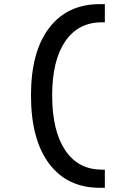

<svg xmlns="http://www.w3.org/2000/svg" viewBox="-20 -811 626 929"><path d="M463.9 97.7Q305.2 97.7 217.5 -19.3Q129.9 -136.2 129.9 -349.6Q129.9 -560.1 217.5 -675.5Q305.2 -791 463.9 -791H487.3V-703.1H473.6Q357.9 -703.1 295.2 -610.4Q232.4 -517.6 232.4 -349.6Q232.4 -178.7 295.2 -84.5Q357.9 9.8 473.6 9.8H487.3V97.7Z"/></svg>

Font: CaskaydiaCove NFP
Style: Regular
Weight: 400
Designer: Aaron Bell
Foundry: Saja Typeworks
Version: Version 2111.001; VTT 6.35;Nerd Fonts 3.1.1